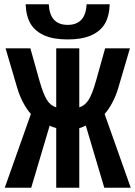

<svg xmlns="http://www.w3.org/2000/svg" viewBox="-20 -887 640 907"><path d="M245.6 0V-282.2Q243.2 -282.2 230.5 -286.6Q217.8 -291 214.8 -293.9L127.4 0H2.4L126 -348.6Q107.4 -368.7 89.6 -402.1Q71.8 -435.5 60.5 -474.6L6.3 -658.7H123.5L166.5 -505.4Q184.1 -443.4 201.4 -415.5Q218.8 -387.7 245.6 -379.9V-658.7H354.5V-379.9Q380.9 -387.7 398.4 -415Q416 -442.4 433.6 -505.4L476.6 -658.7H593.8L539.6 -474.6Q528.3 -435.1 510.5 -401.9Q492.7 -368.7 474.1 -348.6L597.7 0H472.7L385.3 -293.9Q361.8 -282.2 354.5 -282.2V0ZM299.8 -700.7Q233.4 -700.7 190.7 -719.2Q147.9 -737.8 126 -772.2Q104 -806.6 101.1 -866.7H210.4Q215.3 -769.5 299.8 -769.5Q384.3 -769.5 389.2 -866.7H498.5Q495.6 -807.1 473.9 -772.5Q452.1 -737.8 408.9 -719.2Q365.7 -700.7 299.8 -700.7Z"/></svg>

Font: Liberation Mono
Style: Bold
Weight: 700
Monospace: yes
Designer: Steve Matteson
Foundry: Ascender Corporation
Version: Version 2.1.5